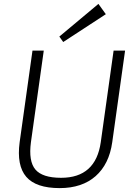

<svg xmlns="http://www.w3.org/2000/svg" viewBox="-20 -960 689 987"><path d="M287 7Q165 7 115 -51Q65 -109 81 -229L147 -700H205L139 -229Q126 -131 162 -88.5Q198 -46 294 -46Q472 -46 498 -229L564 -700H623L557 -229Q549 -172 527.5 -128.5Q506 -85 471.5 -54.5Q437 -24 390.5 -8.5Q344 7 287 7ZM524 -887 305 -744 285 -772 486 -940Z"/></svg>

Font: Pathway Extreme 8pt Thin 12pt Thin
Style: Italic
Weight: 250
Italic angle: -8°
Version: Version 1.001;gftools[0.9.26]